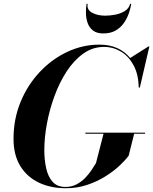

<svg xmlns="http://www.w3.org/2000/svg" viewBox="-20 -999 821 1029"><path d="M449.7 -978.8Q444.3 -946.5 473.8 -930.8Q503.2 -915 543.7 -915Q570.8 -915 599.4 -920.8Q627.9 -926.5 649.7 -940.4Q671.4 -954.3 677.7 -978.8H683.6Q679.9 -955.8 670.7 -928.5Q661.4 -901.1 644.3 -876.3Q627.2 -851.6 600.1 -835.7Q573 -819.8 533.7 -819.8Q498 -819.8 478 -835.7Q458 -851.6 449.5 -876.3Q440.9 -901.1 440.6 -928.5Q440.2 -955.8 443.8 -978.8ZM437.5 -288.1H757.6V-282.2H699L669.7 -165Q652.8 -141.4 621.1 -111.6Q589.4 -81.8 545.4 -54.1Q501.5 -26.4 447.6 -8.3Q393.8 9.8 332.5 9.8Q251.2 9.8 188 -20.4Q124.8 -50.5 88.6 -109.5Q52.5 -168.5 52.5 -254.9Q52.5 -361.1 90.3 -452.8Q128.2 -544.4 193.2 -613.4Q258.3 -682.4 340.8 -721.1Q423.3 -759.8 512.7 -759.8Q618.4 -759.8 677.7 -688.2L775.6 -750H780.5L729.5 -530H723.4Q722.2 -600.3 696 -648.9Q669.9 -697.5 628.1 -722.5Q586.2 -747.6 537.6 -747.6Q476.6 -747.6 426.1 -711.5Q375.7 -675.5 336.9 -615.7Q298.1 -555.9 271.5 -482.9Q244.9 -409.9 231.2 -335Q217.5 -260 217.5 -194.8Q217.5 -143.8 227.2 -98.6Q236.8 -53.5 261.4 -25.3Q285.9 2.9 330.3 2.9Q363.8 2.9 390 -10.9Q416.3 -24.7 436.3 -45.3Q456.3 -65.9 470.6 -87.6Q484.9 -109.4 494.4 -125L534.9 -282.2H437.5Z"/></svg>

Font: Bodoni* 36
Style: Bold Italic
Weight: 700
Italic angle: -13°
Version: Version 2.000; ttfautohint (v1.8.1)